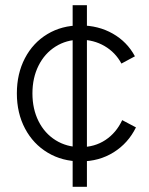

<svg xmlns="http://www.w3.org/2000/svg" viewBox="-20 -720 574 740"><path d="M260 -700H315V0H260ZM45 -360Q45 -436 76 -495.5Q107 -555 162.5 -588.5Q218 -622 289 -622Q359 -622 414.5 -590.5Q470 -559 500 -503L448 -475Q425 -518 383 -542.5Q341 -567 289 -567Q236 -567 194 -540.5Q152 -514 128.5 -467Q105 -420 105 -360Q105 -300 128.5 -253Q152 -206 194.5 -179.5Q237 -153 291 -153Q345 -153 386.5 -180.5Q428 -208 451 -257L504 -229Q474 -168 418 -133Q362 -98 291 -98Q220 -98 164 -131.5Q108 -165 76.5 -224.5Q45 -284 45 -360Z"/></svg>

Font: Oak Sans Light
Style: Regular
Weight: 400
Designer: Erik Kennedy, Walven
Foundry: Erik Kennedy, Walven
Version: Version 1.100;Glyphs 3.1.2 (3151)